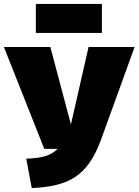

<svg xmlns="http://www.w3.org/2000/svg" viewBox="-45 -938 707 980"><path d="M475 -770V-918H138V-770ZM642 -698H407L317 -303L212 -698H-25L181 -178H249C215 -144 171 -131 89 -128L117 22C303 13 402 -36 471 -226Z"/></svg>

Font: Fira Sans Ultra
Style: Regular
Weight: 950
Designer: Carrois Corporate & Edenspiekermann AG
Foundry: Carrois Corporate GbR & Edenspiekermann AG
Version: Version 4.203;PS 004.203;hotconv 1.0.88;makeotf.lib2.5.64775